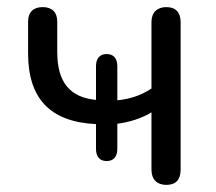

<svg xmlns="http://www.w3.org/2000/svg" viewBox="-20 -513 608 540"><path d="M448 7C475 7 488 -8 488 -36V-451C488 -478 474 -493 448 -493C422 -493 406 -478 406 -451V-264C376 -244 343 -234 310 -231V-327C310 -349 299 -361 280 -361C261 -361 250 -349 250 -327V-232C178 -239 141 -280 141 -367V-452C141 -479 126 -493 100 -493C74 -493 59 -479 59 -452V-363C59 -237 120 -170 250 -164V-94C250 -72 261 -60 280 -60C299 -60 310 -72 310 -94V-165C341 -169 377 -179 406 -197V-36C406 -8 422 7 448 7Z"/></svg>

Font: SN Pro Book
Style: Regular
Weight: 350
Designer: Tobias Whetton
Foundry: Supernotes
Version: Version 1.003;Glyphs 3.3 (3324)